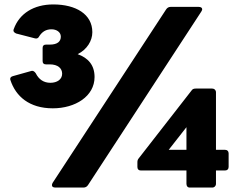

<svg xmlns="http://www.w3.org/2000/svg" viewBox="-20 -803 1084 865"><path d="M218 -315C319 -315 406 -369 406 -456C406 -510 377 -542 330 -559C372 -580 396 -619 396 -658C396 -739 322 -783 220 -783C132 -783 67 -742 42 -672C38 -663 43 -656 53 -652L138 -630C146 -628 153 -631 157 -640C170 -660 187 -671 212 -671C234 -671 254 -659 254 -638C254 -617 240 -602 204 -602H187C177 -602 172 -597 172 -587V-528C172 -518 177 -513 187 -513H204C241 -513 260 -495 260 -471C260 -445 237 -430 207 -430C177 -430 155 -445 141 -473C136 -480 131 -484 124 -484C123 -484 122 -483 120 -483L38 -460C30 -458 26 -453 26 -448C26 -446 26 -444 27 -442C51 -369 112 -315 218 -315ZM728 -760 217 21C215 25 214 28 214 31C214 38 219 42 230 42H356C365 42 372 38 377 30L887 -751C889 -755 891 -758 891 -761C891 -768 885 -772 875 -772H749C740 -772 733 -768 728 -760ZM599 -71V-51C599 -41 604 -35 614 -35H820V25C820 35 825 42 835 42H936C946 42 953 35 953 25V-35H994C1004 -35 1010 -41 1010 -51V-112C1010 -122 1004 -128 994 -128H953V-387C953 -397 946 -404 936 -404H862C853 -404 847 -402 842 -394L606 -91C600 -84 599 -79 599 -71ZM740 -128 820 -230V-128Z"/></svg>

Font: LINE Seed JP App_OTF ExtraBold
Style: Regular
Weight: 800
Designer: LINE & Fontrix & Fontworks
Version: Version 1.013